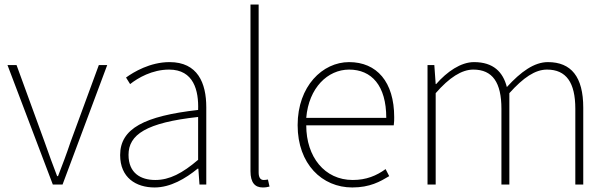

<svg xmlns="http://www.w3.org/2000/svg" viewBox="-20 -814 2690 847"><path d="M213 0H256L453 -527H416L291 -187C274 -136 254 -83 236 -37H232C214 -83 195 -136 177 -187L53 -527H13Z M662 13C732 13 798 -26 852 -70H855L860 0H890V-341C890 -448 852 -540 728 -540C642 -540 569 -496 536 -472L554 -443C588 -470 651 -507 726 -507C835 -507 857 -414 854 -329C617 -302 510 -247 510 -130C510 -30 580 13 662 13ZM665 -20C601 -20 547 -50 547 -131C547 -220 625 -273 854 -298V-109C785 -50 728 -20 665 -20Z M1139 13C1154 13 1160 11 1169 9L1162 -22C1151 -20 1147 -20 1143 -20C1129 -20 1121 -31 1121 -53V-794H1085V-59C1085 -8 1105 13 1139 13Z M1534 13C1612 13 1657 -13 1697 -37L1681 -68C1641 -39 1596 -20 1536 -20C1412 -20 1331 -122 1331 -261H1717C1719 -275 1719 -286 1719 -297C1719 -453 1642 -540 1520 -540C1403 -540 1293 -434 1293 -262C1293 -90 1401 13 1534 13ZM1331 -294C1342 -427 1426 -507 1520 -507C1619 -507 1684 -437 1684 -294Z M1866 0H1902V-403C1962 -472 2017 -507 2068 -507C2153 -507 2192 -450 2192 -334V0H2227V-403C2289 -472 2341 -507 2393 -507C2478 -507 2518 -450 2518 -334V0H2553V-339C2553 -475 2500 -540 2397 -540C2337 -540 2278 -498 2216 -430C2199 -496 2157 -540 2071 -540C2013 -540 1952 -498 1904 -443H1902L1896 -527H1866Z"/></svg>

Font: Harano Aji Gothic ExtraLight
Style: Regular
Weight: 250
Foundry: Masamichi Hosoda
Version: HaranoAjiGothic-ExtraLight version 20230610;ttx 4.39.4